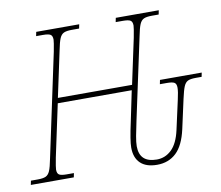

<svg xmlns="http://www.w3.org/2000/svg" viewBox="-97 -809 1053 915"><g transform="rotate(-10 429.5 -352.0)"><path d="M484 -92Q484 -126 503 -212L534 -361H176L122 -108Q113 -61 113 -51Q113 -32 123 -26Q133 -20 159 -20H194L190 0H-18L-14 -20H19Q45 -20 58 -26Q71 -32 78.5 -49.5Q86 -67 94 -108L200 -606Q209 -653 209 -663Q209 -682 199 -688Q189 -694 163 -694H130L134 -714H342L338 -694H303Q277 -694 264 -688Q251 -682 243.5 -664.5Q236 -647 228 -606L181 -386H540L587 -606Q596 -653 596 -663Q596 -682 586 -688Q576 -694 550 -694H515L519 -714H727L723 -694H690Q664 -694 651 -688Q638 -682 630.5 -664.5Q623 -647 615 -606L531 -214Q522 -173 516.5 -142.5Q511 -112 511 -94Q511 -15 595 -15Q636 -15 666.5 -44.5Q697 -74 711 -137L742 -277Q751 -316 751 -335Q751 -354 741 -360Q731 -366 705 -366H671L675 -386H877L873 -366H845Q819 -366 806.5 -360Q794 -354 786.5 -336.5Q779 -319 770 -278L739 -137Q722 -60 685 -25Q648 10 592 10Q539 10 511.5 -16.5Q484 -43 484 -92Z"/></g></svg>

Font: Noto Serif NarrowThin
Style: Italic
Weight: 250
Width: 4
Italic angle: -12°
Designer: Monotype Design Team
Foundry: Monotype Imaging Inc.
Version: Version 1.001